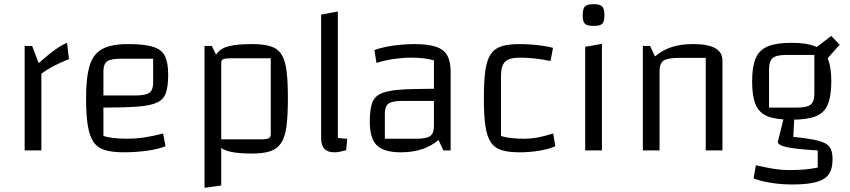

<svg xmlns="http://www.w3.org/2000/svg" viewBox="-20 -720 4068 919"><path d="M134 -500 165 -418Q214 -461 245 -483Q276 -505 301 -515L310 -437Q287 -428 263.5 -417Q240 -406 218 -393.5Q196 -381 178 -367V0H98V-500Z M572 9Q517 9 481.5 -2Q446 -13 427 -41.5Q408 -70 400 -120.5Q392 -171 392 -250Q392 -351 409.5 -407Q427 -463 470.5 -486Q514 -509 593 -509Q669 -509 711 -496.5Q753 -484 769 -452.5Q785 -421 785 -363Q785 -310 775 -278Q765 -246 734.5 -230.5Q704 -215 642 -210Q580 -205 475 -205H445V-263H627Q677 -263 695 -276Q713 -289 713 -325V-439H561Q511 -439 493 -426.5Q475 -414 475 -377V-69Q518 -56 589 -56Q629 -56 667 -61.5Q705 -67 761 -81L772 -20Q738 -6 683.5 1.5Q629 9 572 9Z M1186 15Q1120 15 1079.5 5.5Q1039 -4 1018.5 -31Q998 -58 991 -110.5Q984 -163 984 -250Q984 -335 991 -386.5Q998 -438 1018.5 -464.5Q1039 -491 1079.5 -500Q1120 -509 1186 -509Q1240 -509 1274.5 -498.5Q1309 -488 1327 -460Q1345 -432 1351.5 -381.5Q1358 -331 1358 -250Q1358 -169 1351.5 -117Q1345 -65 1326 -36Q1307 -7 1273 4Q1239 15 1186 15ZM1039 -53H1228Q1256 -53 1266 -58Q1276 -63 1276 -78V-441H1086Q1060 -441 1049.5 -437Q1039 -433 1039 -422ZM959 179V-500H994L1039 -407V168Z M1597 -60Q1605 -59 1617.5 -57.5Q1630 -56 1642 -56L1637 -1Q1618 4 1605.5 6.5Q1593 9 1580 9Q1548 9 1532.5 -8Q1517 -25 1517 -59V-650L1597 -665Z M1899 9Q1818 9 1784 -24Q1750 -57 1750 -137Q1750 -190 1759.5 -222Q1769 -254 1798 -269.5Q1827 -285 1886 -290Q1945 -295 2045 -295H2087V-237H1906Q1857 -237 1839.5 -224Q1822 -211 1822 -175V-56H1975Q2023 -56 2040 -69.5Q2057 -83 2057 -118V-431Q2015 -444 1946 -444Q1908 -444 1866.5 -438Q1825 -432 1782 -419L1772 -480Q1794 -489 1826 -495.5Q1858 -502 1893.5 -505.5Q1929 -509 1962 -509Q2028 -509 2066 -496.5Q2104 -484 2120.5 -455Q2137 -426 2137 -376V0H2102L2079 -50Q2010 9 1899 9Z M2467 9Q2413 9 2380 -1.5Q2347 -12 2328.5 -40.5Q2310 -69 2303 -119.5Q2296 -170 2296 -250Q2296 -331 2303 -381.5Q2310 -432 2328.5 -460Q2347 -488 2380.5 -498.5Q2414 -509 2467 -509Q2493 -509 2521 -507Q2549 -505 2576.5 -501Q2604 -497 2627 -491L2615 -428Q2577 -436 2540.5 -440Q2504 -444 2468 -444Q2417 -444 2397.5 -424.5Q2378 -405 2378 -357V-69Q2417 -56 2490 -56Q2521 -56 2551.5 -61.5Q2582 -67 2628 -81L2638 -20Q2606 -6 2560.5 1.5Q2515 9 2467 9Z M2781 -496 2861 -510V0H2781ZM2822 -596Q2790 -596 2779.5 -606.5Q2769 -617 2769 -647Q2769 -678 2779.5 -689Q2790 -700 2822 -700Q2852 -700 2862.5 -689Q2873 -678 2873 -647Q2873 -617 2863 -606.5Q2853 -596 2822 -596Z M3057 0V-500H3092L3115 -450Q3151 -480 3194.5 -494.5Q3238 -509 3298 -509Q3368 -509 3403 -489.5Q3438 -470 3438 -430V0H3358V-443H3231Q3176 -443 3156.5 -430Q3137 -417 3137 -380V0Z M3769 -147Q3696 -147 3655 -163Q3614 -179 3597 -219Q3580 -259 3580 -330Q3580 -401 3597 -441Q3614 -481 3655 -498Q3696 -515 3769 -515Q3841 -515 3882.5 -498Q3924 -481 3941.5 -440.5Q3959 -400 3959 -330Q3959 -260 3942 -219.5Q3925 -179 3883.5 -163Q3842 -147 3769 -147ZM3661 -205H3797Q3843 -205 3860.5 -219.5Q3878 -234 3878 -273V-457H3742Q3696 -457 3678.5 -442Q3661 -427 3661 -388ZM3965 43Q3965 88 3947 114Q3929 140 3886.5 151.5Q3844 163 3772 163Q3719 163 3669.5 155Q3620 147 3587 134L3598 71Q3651 83 3686 88.5Q3721 94 3758 94Q3802 94 3833.5 91Q3865 88 3894 82V0Q3791 -6 3747 -15.5Q3703 -25 3703 -41L3732 -158H3782L3777 -65Q3837 -59 3874.5 -51.5Q3912 -44 3931.5 -33Q3951 -22 3958 -3.5Q3965 15 3965 43ZM3928 -426 3876 -485 3959 -548 3999 -506Z"/></svg>

Font: Changa Light
Style: Regular
Weight: 300
Designer: Eduardo Rodriguez Tunni
Foundry: Eduardo Rodriguez Tunni
Version: Version 3.002; ttfautohint (v1.8.2)